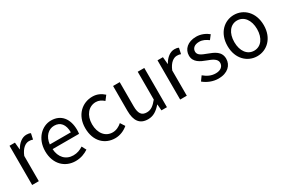

<svg xmlns="http://www.w3.org/2000/svg" viewBox="65 -1423 3376 2301"><g transform="rotate(-30 1753.0 -272.0)"><path d="M92 0H184V-349C220 -441 275 -475 320 -475C343 -475 355 -472 373 -466L390 -545C373 -554 356 -557 332 -557C272 -557 216 -513 178 -444H176L167 -543H92Z M689 13C762 13 820 -11 867 -42L835 -103C794 -76 752 -60 699 -60C596 -60 525 -134 519 -250H885C887 -264 889 -282 889 -302C889 -457 811 -557 672 -557C548 -557 429 -448 429 -271C429 -92 544 13 689 13ZM518 -315C529 -423 597 -484 674 -484C759 -484 809 -425 809 -315Z M1237 13C1302 13 1364 -13 1413 -55L1373 -117C1339 -87 1295 -63 1245 -63C1145 -63 1077 -146 1077 -271C1077 -396 1149 -480 1248 -480C1290 -480 1325 -461 1356 -433L1402 -493C1364 -527 1315 -557 1244 -557C1104 -557 983 -452 983 -271C983 -91 1093 13 1237 13Z M1692 13C1766 13 1820 -26 1871 -85H1874L1881 0H1957V-543H1866V-158C1814 -94 1775 -66 1719 -66C1647 -66 1617 -109 1617 -210V-543H1525V-199C1525 -60 1577 13 1692 13Z M2140 0H2232V-349C2268 -441 2323 -475 2368 -475C2391 -475 2403 -472 2421 -466L2438 -545C2421 -554 2404 -557 2380 -557C2320 -557 2264 -513 2226 -444H2224L2215 -543H2140Z M2666 13C2794 13 2863 -60 2863 -148C2863 -251 2777 -283 2698 -313C2637 -336 2581 -356 2581 -407C2581 -450 2613 -486 2682 -486C2730 -486 2768 -465 2805 -438L2849 -495C2808 -529 2748 -557 2681 -557C2562 -557 2494 -489 2494 -403C2494 -310 2576 -274 2652 -246C2712 -224 2776 -198 2776 -143C2776 -96 2741 -58 2669 -58C2604 -58 2556 -84 2508 -123L2464 -62C2515 -19 2589 13 2666 13Z M3203 13C3336 13 3454 -91 3454 -271C3454 -452 3336 -557 3203 -557C3070 -557 2952 -452 2952 -271C2952 -91 3070 13 3203 13ZM3203 -63C3109 -63 3046 -146 3046 -271C3046 -396 3109 -480 3203 -480C3297 -480 3361 -396 3361 -271C3361 -146 3297 -63 3203 -63Z"/></g></svg>

Font: Source Han Sans KR
Style: Regular
Weight: 400
Designer: Ryoko NISHIZUKA 西塚涼子 (kana, bopomofo & ideographs); Paul D. Hunt (Latin, Greek & Cyrillic); Sandoll Communications 산돌커뮤니
Foundry: Adobe
Version: Version 2.004;hotconv 1.0.118;makeotfexe 2.5.65603